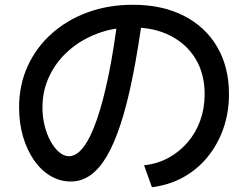

<svg xmlns="http://www.w3.org/2000/svg" viewBox="-20 -758 1040 805"><path d="M584 -65Q640 -71 686 -96Q732 -121 766.5 -161Q801 -201 819.5 -252.5Q838 -304 838 -363Q838 -448 800.5 -510.5Q763 -573 695 -608Q627 -643 535 -643Q456 -643 387.5 -617Q319 -591 267.5 -545.5Q216 -500 187 -439Q158 -378 158 -308Q158 -268 167 -231.5Q176 -195 192 -166Q208 -137 228 -120Q248 -103 269 -103Q301 -103 330.5 -142Q360 -181 386.5 -257.5Q413 -334 436 -447Q459 -560 477 -708L579 -697Q559 -550 536 -435.5Q513 -321 486 -238.5Q459 -156 427.5 -102.5Q396 -49 358.5 -23Q321 3 277 3Q231 3 191.5 -20.5Q152 -44 122.5 -86.5Q93 -129 76.5 -185.5Q60 -242 60 -308Q60 -401 95.5 -479.5Q131 -558 195.5 -616Q260 -674 347 -706Q434 -738 537 -738Q660 -738 750.5 -692Q841 -646 890.5 -561.5Q940 -477 940 -363Q940 -286 916.5 -219Q893 -152 850 -99.5Q807 -47 748 -14.5Q689 18 617 27Z"/></svg>

Font: M PLUS 2 Medium
Style: Regular
Weight: 500
Designer: Coji Morishita
Foundry: UNDERFOREST DESIGN
Version: Version 1.001